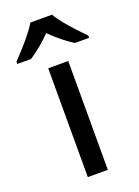

<svg xmlns="http://www.w3.org/2000/svg" viewBox="-190 -829 647 892"><g transform="rotate(-20 133.5 -383.0)"><path d="M183 0H84V-538H183ZM186 -766Q198 -744 220.5 -716.5Q243 -689 267.5 -662.5Q292 -636 311 -617V-606H241Q215 -622 186.5 -645Q158 -668 131 -695Q105 -668 77.5 -645.5Q50 -623 24 -606H-44V-617Q-25 -637 -1.5 -663Q22 -689 44 -716.5Q66 -744 79 -766Z"/></g></svg>

Font: Noto Sans New Tai Lue Medium
Style: Regular
Weight: 500
Version: Version 2.003